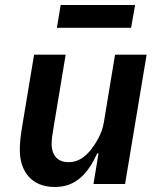

<svg xmlns="http://www.w3.org/2000/svg" viewBox="-20 -734 640 766"><path d="M353 0H479L565 -516H439L394 -244C386 -196 357 -155 343 -137C318 -106 291 -87 253 -87C204 -87 186 -122 186 -159C186 -180 190 -203 193 -221L242 -516H116L69 -233C62 -192 59 -163 59 -137C59 -53 103 12 199 12C282 12 330 -40 368 -122H373ZM207 -623H503L519 -714H222Z"/></svg>

Font: IBM Plex Mono SmBld
Style: Italic
Weight: 600
Italic angle: -9.5°
Monospace: yes
Designer: Mike Abbink, Paul van der Laan, Pieter van Rosmalen
Foundry: Bold Monday
Version: Version 2.004